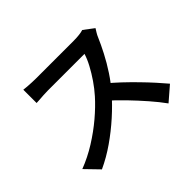

<svg xmlns="http://www.w3.org/2000/svg" viewBox="-154 -999 1307 1307"><g transform="rotate(-45 500.0 -345.5)"><path d="M824 -675Q819 -667 808.5 -650Q798 -633 792 -618Q772 -571 741.5 -512Q711 -453 672.5 -394.5Q634 -336 591 -287Q536 -224 468.5 -163.5Q401 -103 327 -51.5Q253 0 175 36L82 -60Q163 -91 239 -138.5Q315 -186 380 -241Q445 -296 493 -350Q527 -388 557.5 -432.5Q588 -477 612 -522Q636 -567 647 -604Q638 -604 610.5 -604Q583 -604 546.5 -604Q510 -604 470.5 -604Q431 -604 394.5 -604Q358 -604 331 -604Q304 -604 294 -604Q274 -604 251 -602.5Q228 -601 209 -599.5Q190 -598 180 -598V-726Q192 -724 213.5 -722.5Q235 -721 257 -720Q279 -719 294 -719Q306 -719 334 -719Q362 -719 399.5 -719Q437 -719 477 -719Q517 -719 554 -719Q591 -719 618 -719Q645 -719 656 -719Q687 -719 712 -722Q737 -725 751 -730ZM604 -362Q644 -330 687.5 -289Q731 -248 774 -204Q817 -160 853.5 -119.5Q890 -79 915 -49L813 39Q777 -11 729 -66Q681 -121 628 -176Q575 -231 521 -279Z"/></g></svg>

Font: Noto Sans KR SemiBold
Style: Regular
Weight: 600
Designer: Ryoko NISHIZUKA  (kana, bopomofo & ideographs); Paul D. Hunt (Latin, Greek & Cyrillic); Sandoll Communications , Soo-you
Foundry: Adobe
Version: Version 2.004-H2;hotconv 1.0.118;makeotfexe 2.5.65603